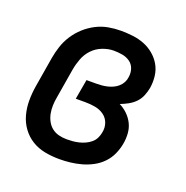

<svg xmlns="http://www.w3.org/2000/svg" viewBox="-102 -623 704 726"><g transform="rotate(20 250.0 -260.0)"><path d="M211 8Q181 8 152.5 2.5Q124 -3 100.5 -17.5Q77 -32 60.5 -54.5Q44 -77 36.5 -104.5Q29 -132 29 -161.5Q29 -191 34 -221L54 -341Q58 -365 66 -389.5Q74 -414 88.5 -436.5Q103 -459 123 -477Q143 -495 166.5 -507Q190 -519 215 -523.5Q240 -528 265 -528Q290 -528 314 -525Q338 -522 359.5 -513.5Q381 -505 399 -490Q417 -475 428.5 -455Q440 -435 443 -411Q446 -387 442 -362Q439 -346 432.5 -330Q426 -314 414 -301.5Q402 -289 386.5 -280.5Q371 -272 355 -266Q373 -257 387.5 -243Q402 -229 411 -211Q420 -193 421.5 -171.5Q423 -150 419 -129Q415 -107 405.5 -86Q396 -65 379.5 -48Q363 -31 342 -20Q321 -9 299 -3Q277 3 255 5.5Q233 8 211 8ZM212 -72Q224 -72 236 -73Q248 -74 260.5 -77Q273 -80 285 -85.5Q297 -91 307 -99.5Q317 -108 322.5 -119.5Q328 -131 330 -143Q334 -163 327.5 -181Q321 -199 305.5 -210Q290 -221 270.5 -224.5Q251 -228 231 -228H192L206 -308H245Q256 -308 267 -309Q278 -310 289 -312.5Q300 -315 311 -320Q322 -325 331 -333Q340 -341 345.5 -351.5Q351 -362 352 -373Q355 -391 349.5 -407Q344 -423 330.5 -432.5Q317 -442 300 -445Q283 -448 265 -448Q243 -448 220 -439Q197 -430 180.5 -412.5Q164 -395 155.5 -372.5Q147 -350 143 -327L123 -207Q120 -191 119.5 -174.5Q119 -158 122 -142.5Q125 -127 132.5 -113Q140 -99 152 -89.5Q164 -80 179.5 -76Q195 -72 212 -72Z"/></g></svg>

Font: Iosevka Term Curly Medium
Style: Italic
Weight: 500
Italic angle: -9°
Designer: Belleve Invis
Foundry: Belleve Invis
Version: Version 32.3.0